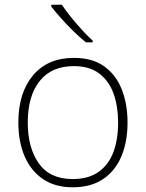

<svg xmlns="http://www.w3.org/2000/svg" viewBox="-20 -786 621 816"><path d="M522 -265Q522 -185 496.5 -123Q471 -61 419 -25.5Q367 10 289 10Q214 10 162.5 -25Q111 -60 84.5 -122Q58 -184 58 -265Q58 -392 120.5 -466Q183 -540 294 -540Q373 -540 423 -504Q473 -468 497.5 -406Q522 -344 522 -265ZM98 -265Q98 -158 145 -91.5Q192 -25 289 -25Q356 -25 399 -55.5Q442 -86 462 -140Q482 -194 482 -265Q482 -333 463 -387Q444 -441 402.5 -473Q361 -505 294 -505Q199 -505 148.5 -441.5Q98 -378 98 -265ZM243 -766Q257 -744 279.5 -716Q302 -688 327 -660.5Q352 -633 374 -613V-606H345Q319 -627 291 -654.5Q263 -682 238.5 -709.5Q214 -737 198 -758V-766Z"/></svg>

Font: Noto Sans Arabic UI XLt
Style: Regular
Weight: 200
Designer: Monotype Design Team, Nadine Chahine and Nizar Qandah
Foundry: Monotype Imaging Inc.
Version: Version 2.010; ttfautohint (v1.8.4.7-5d5b)